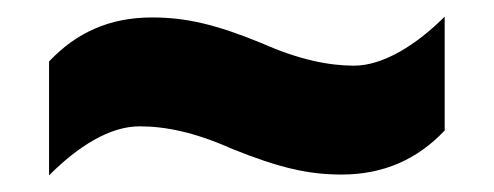

<svg xmlns="http://www.w3.org/2000/svg" viewBox="-20 -468 594 231"><path d="M259 -289C316 -266 351 -258 391 -258C441 -258 482 -276 515 -311V-448C481 -414 441 -389 406 -389C376 -389 340 -396 295 -416C239 -439 203 -447 163 -447C112 -447 72 -429 39 -394V-257C74 -292 112 -316 148 -316C179 -316 214 -309 259 -289Z"/></svg>

Font: Noto Sans Armenian SemiCondensed Black
Style: Regular
Weight: 900
Width: 4
Designer: Monotype Design Team
Foundry: Monotype Imaging Inc.
Version: Version 2.008